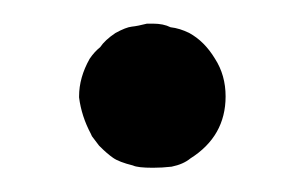

<svg xmlns="http://www.w3.org/2000/svg" viewBox="-20 -425 254 160"><path d="M103.5 -405.3H105.5H107.4Q116.2 -405.3 122.1 -402.3Q129.9 -401.4 137.7 -397.5Q150.4 -390.6 159.2 -376Q168 -362.3 168 -344.7Q168 -311.5 138.7 -293Q132.8 -288.1 123 -286.1Q115.2 -285.2 107.4 -285.2Q94.7 -285.2 90.8 -287.1Q79.1 -290 74.2 -293.5Q69.3 -296.9 63.5 -302.7L62.5 -303.7L56.6 -311.5L55.7 -313.5Q47.9 -328.1 45.9 -343.8V-344.7Q45.9 -360.4 54.7 -376Q58.6 -381.8 63.5 -385.7Q67.4 -391.6 76.2 -397.5Q85 -402.3 89.8 -402.8Q94.7 -403.3 102.5 -405.3Z"/></svg>

Font: LeFont
Style: Default
Weight: 400
Designer: Leryon MEDIA
Version: Version 1.0